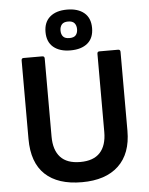

<svg xmlns="http://www.w3.org/2000/svg" viewBox="-60 -933 770 994"><g transform="rotate(-5 325.5 -436.5)"><path d="M326 12Q201 12 135 -50Q69 -112 69 -235V-643Q69 -655 80 -655H177Q189 -655 189 -643V-237Q189 -167 223 -130Q257 -93 326 -93Q395 -93 429 -130Q463 -167 463 -237V-643Q463 -655 474 -655H571Q583 -655 583 -643V-233Q583 -114 516 -51Q449 12 326 12ZM326 -673Q270 -673 237.5 -700Q205 -727 205 -779Q205 -830 237 -857.5Q269 -885 326 -885Q382 -885 414.5 -858Q447 -831 447 -779Q447 -727 415 -700Q383 -673 326 -673ZM326 -737Q349 -737 359 -748.5Q369 -760 369 -780Q369 -799 359 -811Q349 -823 326 -823Q303 -823 293 -811Q283 -799 283 -780Q283 -760 293 -748.5Q303 -737 326 -737Z"/></g></svg>

Font: Sofia Sans
Style: Bold
Weight: 700
Designer: Botio Nikoltchev, Ani Petrova
Foundry: lettersoup
Version: Version 4.100; ttfautohint (v1.8.4.7-5d5b)